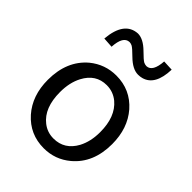

<svg xmlns="http://www.w3.org/2000/svg" viewBox="-229 -928 1063 1063"><g transform="rotate(45 302.5 -397.0)"><path d="M302.7 12.7Q193.4 12.7 121.1 -68.4Q50.8 -148.4 50.8 -271.5Q50.8 -419.9 146.5 -501Q214.8 -556.6 302.7 -556.6Q413.1 -556.6 485.4 -474.6Q554.7 -394.5 554.7 -271.5Q554.7 -124 459 -43.9Q391.6 12.7 302.7 12.7ZM302.7 -63.5Q388.7 -63.5 432.6 -144.5Q460.9 -198.2 460.9 -271.5Q460.9 -391.6 392.6 -449.2Q353.5 -481.4 302.7 -481.4Q217.8 -481.4 174.8 -399.4Q146.5 -345.7 146.5 -271.5Q146.5 -147.5 216.8 -92.8Q253.9 -63.5 302.7 -63.5ZM383.8 -644.5Q340.8 -644.5 293 -691.4Q256.8 -727.5 243.2 -734.4Q232.4 -739.3 222.7 -739.3Q175.8 -737.3 170.9 -650.4L110.4 -654.3Q123 -799.8 222.7 -805.7Q264.6 -805.7 311.5 -759.8Q348.6 -722.7 362.3 -715.8Q374 -710.9 383.8 -710.9Q428.7 -712.9 434.6 -798.8L496.1 -795.9Q492.2 -669.9 414.1 -648.4Q399.4 -644.5 383.8 -644.5Z"/></g></svg>

Font: Taipei Sans TC Beta
Style: Regular
Weight: 400
Designer: JT Foundry
Foundry: JT Foundry
Version: Version 1.000